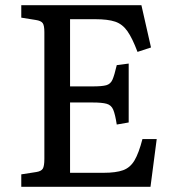

<svg xmlns="http://www.w3.org/2000/svg" viewBox="-20 -720 677 740"><path d="M62 0V-48L120 -57Q139 -60 145 -70Q151 -80 151 -108V-596Q151 -622 144.5 -631Q138 -640 118 -643L62 -652V-700H525L562 -537L510 -520Q490 -573 471 -600Q452 -627 424 -636.5Q396 -646 347 -646H250V-387H337Q373 -387 389.5 -391.5Q406 -396 413.5 -413Q421 -430 430 -469L476 -475V-248L430 -240Q424 -279 416.5 -297Q409 -315 391 -320Q373 -325 337 -325H250V-54H379Q427 -54 454.5 -64Q482 -74 498.5 -102Q515 -130 529 -184H584L560 0Z"/></svg>

Font: Text Regular
Style: Regular
Weight: 400
Designer: Latin by Veronika Burian and Jose Scaglione. Greek by Irene Vlachou. Cyrillic by Vera Evstafieva.
Foundry: TypeTogether
Version: Version 3.002